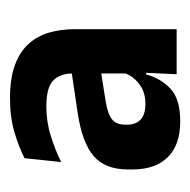

<svg xmlns="http://www.w3.org/2000/svg" viewBox="-18 -668 372 375"><g transform="rotate(-90 167.5 -480.0)"><path d="M210.5 -320.5 214 -395 212 -399.5V-501.5V-523Q212 -548.5 198 -561.8Q184 -575 148 -575Q117.5 -575 89.8 -566.2Q62 -557.5 39 -546L46.5 -617.5Q67.5 -628.5 97 -637.2Q126.5 -646 163.5 -646Q202 -646 228 -636.5Q254 -627 269.5 -610Q285 -593 291.8 -569.8Q298.5 -546.5 298.5 -519V-320.5ZM118.5 -313.5Q72.5 -313.5 48.5 -337.8Q24.5 -362 24.5 -407V-415Q24.5 -460.5 51.2 -483Q78 -505.5 136.5 -514L220.5 -526.5L226 -470L157 -459Q132.5 -455 122.2 -446.5Q112 -438 112 -421V-417Q112 -400.5 121.8 -391Q131.5 -381.5 153 -381.5Q176 -381.5 192 -394Q208 -406.5 213.5 -424.5L224.5 -380H210Q202.5 -351.5 182.2 -332.5Q162 -313.5 118.5 -313.5Z"/></g></svg>

Font: Anek Tamil Medium SemiBold
Style: Regular
Weight: 600
Version: Version 1.003